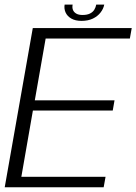

<svg xmlns="http://www.w3.org/2000/svg" viewBox="-31 -794 578 814"><path d="M-11 0H408.5L416.5 -44.5H59.5L108.5 -325.5H447L454.5 -368.5H116.5L162.5 -630.5H519.5L527.5 -675H108ZM314.5 -705.5Q342.5 -705.5 362.8 -715.2Q383 -725 395.2 -740.8Q407.5 -756.5 411 -774.5H377Q375 -763 368.8 -752.8Q362.5 -742.5 350.2 -736.5Q338 -730.5 319 -730.5Q301.5 -730.5 291.5 -736.8Q281.5 -743 278 -752.8Q274.5 -762.5 277 -774.5H243Q240 -756.5 247.2 -740.8Q254.5 -725 271.5 -715.2Q288.5 -705.5 314.5 -705.5Z"/></svg>

Font: Anybody UltraCondensed Thin Light
Style: Italic
Weight: 300
Italic angle: -10°
Version: Version 1.111